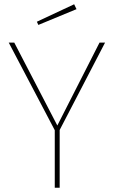

<svg xmlns="http://www.w3.org/2000/svg" viewBox="-20 -881 534 901"><path d="M260 -271V0H237V-270L21 -681H47L249 -292L447 -681H473ZM339 -838 160 -764 153 -779 328 -861Z"/></svg>

Font: Fira Sans Thin
Style: Regular
Weight: 100
Designer: bBox Type GmbH & Carrois Corporate GbR & Edenspiekermann AG
Foundry: bBox Type GmbH & Carrois Corporate GbR & Edenspiekermann AG
Version: Version 4.301